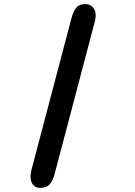

<svg xmlns="http://www.w3.org/2000/svg" viewBox="-20 -782 659 937"><path d="M396.5 -762Q418.5 -762 432.8 -747Q447 -732 447 -705.5Q447 -692.5 442.5 -676L246.5 67.5Q237.5 101.5 221.8 118.2Q206 135 176 135Q154.5 135 141.8 120.2Q129 105.5 129 80.5Q129 64.5 133 49L329 -694Q338.5 -728.5 352.8 -745.2Q367 -762 396.5 -762Z"/></svg>

Font: Sono Monospace SemiBold
Style: Regular
Weight: 600
Designer: Tyler Finck
Foundry: Tyler Finck
Version: Version 2.112